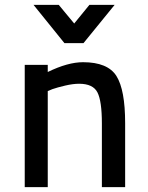

<svg xmlns="http://www.w3.org/2000/svg" viewBox="-20 -764 606 784"><path d="M175 0H81V-499H175V-470Q257 -510 319 -510Q420 -510 455.5 -453.5Q491 -397 491 -261V0H396V-260Q396 -351 378 -386.5Q360 -422 303 -422Q278 -422 246 -414.5Q214 -407 194 -400L175 -392ZM243 -588 117 -744H220L283 -668L345 -744H448L321 -588Z"/></svg>

Font: TitilliumText22L Lt
Style: Medium
Weight: 500
Designer: Campivisivi
Foundry: Campivisivi
Version: 1.000